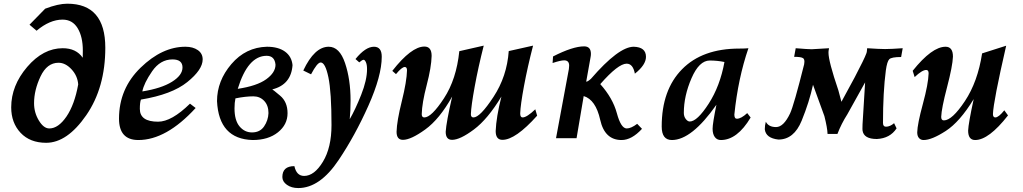

<svg xmlns="http://www.w3.org/2000/svg" viewBox="-20 -729 5398 1013"><path d="M240.2 -51.3Q287.6 -51.3 330.6 -114Q373.5 -176.8 392.6 -283.7Q389.2 -329.1 357.2 -363.5Q325.2 -397.9 288.6 -397.9Q228 -397.9 193.8 -325.7Q159.7 -253.4 159.7 -184.6Q159.7 -134.8 185.1 -93Q210.4 -51.3 240.2 -51.3ZM223.6 24.4Q138.2 24.4 88.6 -28.3Q39.1 -81.1 39.1 -162.6Q39.1 -277.3 123.5 -376Q208 -474.6 311 -474.6Q381.8 -474.6 416.5 -424.3L417 -462.4Q417 -535.2 389.6 -580.3Q362.3 -625.5 310.1 -625.5Q242.7 -625.5 172.9 -566.9L135.7 -598.6L218.3 -683.1Q287.1 -709.5 335 -709.5Q535.6 -709.5 535.6 -477.1Q535.6 -266.6 435.1 -121.1Q334.5 24.4 223.6 24.4Z M710 9.8Q607.9 9.8 607.9 -103Q607.9 -261.2 721.7 -371.8Q835.4 -482.4 958.5 -482.4Q998 -482.4 1023.7 -464.6Q1049.3 -446.8 1049.3 -415.5Q1049.3 -361.3 968 -295.9Q886.7 -230.5 723.6 -203.6Q717.8 -188.5 717.8 -154.3Q717.8 -86.9 814 -86.9Q885.3 -86.9 982.4 -182.1L1012.2 -159.2Q857.4 9.8 710 9.8ZM731 -246.6Q831.5 -262.7 887.2 -297.4Q942.9 -332 942.9 -373Q942.9 -415.5 890.1 -415.5Q825.7 -415.5 782.5 -352.8Q739.3 -290 731 -246.6Z M1313 9.8Q1134.8 4.9 1125 -195.3Q1125 -302.2 1200.7 -390.9Q1276.4 -479.5 1388.2 -482.4Q1448.2 -482.4 1483.6 -456.8Q1519 -431.2 1523.4 -385.3Q1516.1 -282.2 1416.5 -257.3Q1418.5 -257.3 1457.8 -224.4Q1497.1 -191.4 1497.1 -131.8Q1497.1 -71.3 1446.3 -30.8Q1395.5 9.8 1313 9.8ZM1234.4 -260.3Q1335.4 -275.4 1384.5 -310.8Q1433.6 -346.2 1433.6 -387.7Q1429.2 -434.6 1386.7 -434.6Q1287.6 -434.6 1234.4 -260.3ZM1309.6 -30.3Q1351.6 -30.3 1373.3 -62Q1395 -93.8 1396.5 -132.3Q1396.5 -172.9 1373.8 -196.8Q1351.1 -220.7 1316.9 -220.7Q1275.4 -220.7 1222.2 -210Q1217.3 -187.5 1217.3 -157.2Q1217.3 -93.8 1243.9 -62Q1270.5 -30.3 1309.6 -30.3Z M1553.7 263.2Q1517.6 263.2 1493.7 246.1Q1469.7 229 1469.7 205.1Q1469.7 147.5 1533.2 147.5Q1544.4 199.2 1584.5 199.2Q1638.2 199.2 1683.6 124.5Q1729 49.8 1729 -69.3Q1729 -243.2 1712.6 -321.3Q1696.3 -399.4 1671.9 -399.4Q1653.8 -399.4 1621.1 -336.9L1580.1 -356.9Q1639.2 -482.4 1714.4 -482.4Q1771.5 -482.4 1800.5 -396.2Q1829.6 -310.1 1829.6 -198.2Q1829.6 -146 1825.2 -100.1Q1854.5 -150.4 1885.5 -228.5Q1916.5 -306.6 1916.5 -364.3Q1916.5 -387.7 1910.6 -400.6Q1904.8 -413.6 1898.4 -413.6Q1891.1 -413.6 1875.5 -399.9L1855.5 -417.5Q1908.2 -482.4 1953.1 -482.4Q1994.1 -482.4 1994.1 -429.7Q1994.1 -329.1 1923.6 -171.1Q1853 -13.2 1767.1 114.7Q1668 263.2 1553.7 263.2Z M2532.2 -488.3Q2502.9 -373 2484.4 -271.5Q2465.8 -169.9 2464.4 -126.5Q2464.4 -109.4 2478 -109.4Q2512.7 -109.4 2583.7 -217.8Q2654.8 -326.2 2664.1 -459.5L2792.5 -488.3Q2763.2 -375 2744.6 -275.1Q2726.1 -175.3 2724.6 -130.4Q2724.6 -109.4 2737.3 -109.4Q2759.3 -109.4 2804.2 -152.3L2814 -118.7Q2699.7 8.8 2630.9 8.8Q2595.2 8.8 2595.2 -37.6Q2598.1 -111.3 2625.5 -219.7Q2553.2 -100.1 2480.2 -45.7Q2407.2 8.8 2365.2 8.8Q2331.5 8.8 2331.5 -33.7Q2334.5 -83.5 2365.7 -219.7Q2298.8 -100.1 2223.4 -45.7Q2147.9 8.8 2106 8.8Q2072.3 8.8 2072.3 -33.7Q2073.7 -89.8 2099.9 -194.8Q2126 -299.8 2127.4 -357.9Q2127.4 -375.5 2115.7 -375.5Q2100.1 -375.5 2069.3 -337.9L2049.8 -355Q2150.4 -483.4 2219.2 -483.4Q2257.3 -483.4 2257.3 -434.1Q2255.9 -374 2231.2 -279.8Q2206.5 -185.5 2205.1 -126.5Q2205.1 -109.4 2218.8 -109.4Q2256.3 -109.4 2322.3 -210.2Q2388.2 -311 2403.3 -459Z M3259.3 9.8Q3170.4 9.8 3146.7 -96.7Q3123 -203.1 3059.6 -222.2L3022 0H2913.6L2981.4 -364.7Q2982.9 -374.5 2982.9 -382.8Q2982.9 -410.6 2956.5 -410.6Q2937.5 -410.6 2895.5 -396.5L2897.9 -431.2Q3002 -484.4 3062 -484.4Q3097.7 -484.4 3097.7 -444.8Q3097.7 -436 3095.7 -426.3L3072.8 -297.9Q3081.5 -298.3 3098.1 -313.5Q3244.1 -482.4 3323.7 -482.4Q3388.2 -480.5 3388.2 -429.2Q3388.2 -386.7 3329.6 -340.3Q3319.8 -393.1 3286.1 -393.1Q3241.7 -393.1 3147 -285.2Q3212.9 -211.9 3234.6 -131.6Q3256.3 -51.3 3286.6 -51.3Q3309.6 -51.3 3341.8 -75.7L3367.2 -49.3Q3313 9.8 3259.3 9.8Z M3619.1 -87.9Q3658.2 -87.9 3718.8 -181.6Q3779.3 -275.4 3802.2 -401.9Q3764.2 -409.7 3724.6 -409.7Q3668.9 -409.7 3628.4 -316.2Q3587.9 -222.7 3587.9 -133.3Q3587.9 -114.3 3598.1 -101.1Q3608.4 -87.9 3619.1 -87.9ZM3783.2 9.8Q3762.7 9.8 3751.2 -6.1Q3739.7 -22 3739.7 -49.8Q3739.7 -77.1 3759.8 -176.3Q3629.4 9.8 3524.9 9.8Q3471.2 9.8 3471.2 -61.5Q3471.2 -254.4 3578.4 -363.5Q3685.5 -472.7 3880.4 -472.7Q3913.1 -472.7 3928.7 -474.6Q3874 -315.4 3854.5 -124.5Q3854.5 -102.5 3867.7 -102.5Q3890.1 -102.5 3922.4 -132.3L3940.4 -108.9Q3869.6 9.8 3783.2 9.8Z M4086.9 7.3Q4020.5 0 4015.1 -46.9Q4015.1 -66.4 4020.5 -86.9Q4034.7 -58.6 4074.7 -58.6Q4114.3 -58.6 4148.4 -130.4Q4168.5 -173.3 4222.7 -389.6Q4224.1 -397.5 4224.1 -403.3Q4224.1 -417 4217.3 -421.9Q4207.5 -429.2 4169.9 -429.2L4178.2 -474.6Q4243.2 -469.2 4262.7 -469.2Q4273.9 -469.2 4354 -474.6L4351.6 -460.4L4351.1 -451.2Q4351.1 -405.8 4403.3 -252.4L4419.4 -191.9L4489.3 -320.8Q4540.5 -418.5 4550.3 -445.8Q4554.2 -453.6 4555.2 -474.6Q4620.1 -470.2 4649.9 -470.2Q4680.2 -470.2 4742.7 -474.6L4734.4 -428.2Q4683.6 -428.2 4671.9 -416.5Q4660.2 -404.8 4653.8 -357.9Q4638.7 -243.7 4638.7 -80.6Q4638.7 -60.5 4654.3 -60.5Q4675.8 -60.5 4697.3 -79.1L4710.4 -51.8Q4675.8 1 4606.4 4.4Q4537.1 4.4 4530.8 -40.5L4530.3 -49.3L4530.8 -73.2L4544.4 -294.4L4450.7 -126Q4418.9 -76.2 4398.4 -22.5H4346.2Q4345.2 -54.2 4329.6 -116.2L4269.5 -281.7Q4250 -191.4 4209.5 -92Q4168.9 7.3 4086.9 7.3Z M5125 9.8Q5087.9 9.8 5087.9 -40Q5089.4 -78.1 5117.2 -206.1Q5043.9 -85.9 4970 -38.1Q4896 9.8 4853 9.8Q4837.9 9.8 4828.6 -0.7Q4819.3 -11.2 4819.3 -30.8Q4820.3 -74.7 4849.1 -180.7Q4877.9 -286.6 4879.4 -342.3Q4879.4 -359.9 4866.7 -359.9Q4845.2 -359.9 4805.7 -322.3L4795.4 -355.5Q4897 -482.4 4968.8 -482.4Q5007.8 -482.4 5007.8 -430.2Q5005.9 -380.4 4976.6 -268.6Q4947.3 -156.7 4945.8 -112.3Q4945.8 -93.8 4960 -93.8Q5003.4 -93.8 5071 -195.8Q5138.7 -297.9 5161.6 -447.3L5288.6 -487.8Q5221.2 -194.3 5218.8 -127.4Q5218.8 -109.4 5231.4 -109.4Q5248.5 -109.4 5278.8 -147L5298.3 -120.1Q5196.8 9.8 5125 9.8Z"/></svg>

Font: Kelvinch
Style: Bold Italic
Weight: 700
Italic angle: -10°
Designer: Paul James Miller
Foundry: High-Logic / Made with FontCreator
Version: Version 3.30 September 23, 2016